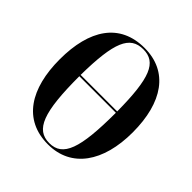

<svg xmlns="http://www.w3.org/2000/svg" viewBox="-194 -874 1033 1033"><g transform="rotate(45 323.0 -357.5)"><path d="M324 10C501 10 601 -134 601 -358C601 -587 504 -725 325 -725C136 -725 45 -584 45 -359C45 -137 136 10 324 10ZM462 -379H184C187 -631 224 -715 325 -715C425 -715 460 -631 462 -379ZM324 0C221 0 184 -94 184 -369H462C462 -96 427 0 324 0Z"/></g></svg>

Font: Noto Serif Display ExtraCondensed
Style: Bold
Weight: 700
Width: 2
Designer: Monotype Design Team
Foundry: Monotype Imaging Inc.
Version: Version 2.009